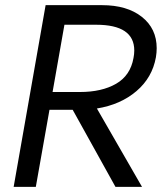

<svg xmlns="http://www.w3.org/2000/svg" viewBox="-20 -725 628 745"><path d="M119 0 172 -299H262L428 0H531L356 -304Q448 -319 509.5 -371.5Q571 -424 585 -503Q588 -521 588 -538Q588 -614 530.5 -659.5Q473 -705 376 -705H157L33 0ZM230 -629H353Q501 -629 501 -529Q501 -515 498 -500Q486 -432 430.5 -400Q375 -368 290 -368H184Z"/></svg>

Font: Geom Light
Style: Italic
Weight: 300
Italic angle: -10°
Version: Version 1.102